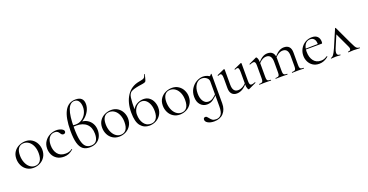

<svg xmlns="http://www.w3.org/2000/svg" viewBox="-37 -1641 5435 2834"><g transform="rotate(-20 2681.0 -224.0)"><path d="M36 -198Q36 -263 67.5 -308.5Q99 -354 148.5 -376.5Q198 -399 249 -399Q308 -399 352 -370Q396 -341 419.5 -293.5Q443 -246 443 -193Q443 -131 414 -84.5Q385 -38 336.5 -12.5Q288 13 231 13Q173 13 128.5 -15.5Q84 -44 60 -92.5Q36 -141 36 -198ZM375 -165Q375 -227 354.5 -276Q334 -325 298 -352.5Q262 -380 216 -380Q162 -380 132.5 -341Q103 -302 103 -229Q103 -168 123 -117Q143 -66 179 -36Q215 -6 260 -6Q315 -6 345 -45Q375 -84 375 -165Z M515 -185Q515 -249 547 -296.5Q579 -344 629.5 -369.5Q680 -395 733 -395Q777 -395 813.5 -377.5Q850 -360 850 -334Q850 -321 840.5 -311.5Q831 -302 815 -302Q788 -302 771 -335Q758 -355 743 -365Q728 -375 700 -375Q644 -375 612.5 -331.5Q581 -288 581 -215Q581 -131 623 -77Q665 -23 749 -23Q810 -23 851 -56H852Q855 -56 857.5 -53Q860 -50 858 -48Q823 -17 787.5 -2.5Q752 12 710 12Q645 12 601 -16.5Q557 -45 536 -90Q515 -135 515 -185Z M1311 -185Q1311 -129 1288.5 -84Q1266 -39 1222 -13Q1178 13 1116 13Q1051 13 1010 -18Q969 -49 948.5 -120.5Q928 -192 928 -313Q928 -725 1154 -725Q1279 -725 1279 -609Q1279 -555 1252 -503.5Q1225 -452 1180 -415Q1135 -378 1085 -365L1119 -387Q1172 -387 1216 -361.5Q1260 -336 1285.5 -290.5Q1311 -245 1311 -185ZM1254 -150Q1254 -251 1196.5 -305Q1139 -359 1034 -359Q994 -359 975 -356V-379Q994 -376 1033 -376Q1087 -376 1130.5 -404.5Q1174 -433 1198.5 -480.5Q1223 -528 1223 -582Q1223 -638 1200 -674Q1177 -710 1132 -710Q993 -710 993 -340Q993 -211 1010 -138Q1027 -65 1059 -35.5Q1091 -6 1142 -6Q1254 -6 1254 -150Z M1383 -198Q1383 -263 1414.5 -308.5Q1446 -354 1495.5 -376.5Q1545 -399 1596 -399Q1655 -399 1699 -370Q1743 -341 1766.5 -293.5Q1790 -246 1790 -193Q1790 -131 1761 -84.5Q1732 -38 1683.5 -12.5Q1635 13 1578 13Q1520 13 1475.5 -15.5Q1431 -44 1407 -92.5Q1383 -141 1383 -198ZM1722 -165Q1722 -227 1701.5 -276Q1681 -325 1645 -352.5Q1609 -380 1563 -380Q1509 -380 1479.5 -341Q1450 -302 1450 -229Q1450 -168 1470 -117Q1490 -66 1526 -36Q1562 -6 1607 -6Q1662 -6 1692 -45Q1722 -84 1722 -165Z M1863 -258Q1863 -419 1931.5 -523.5Q2000 -628 2127 -651Q2173 -659 2191.5 -665.5Q2210 -672 2218.5 -684.5Q2227 -697 2235 -727Q2236 -730 2241 -729Q2246 -728 2245 -725Q2235 -684 2235 -682Q2223 -628 2212 -617.5Q2201 -607 2164.5 -601.5Q2128 -596 2102 -592Q2011 -576 1977.5 -553.5Q1944 -531 1934.5 -471Q1925 -411 1925 -251L1910 -256Q1935 -324 1987.5 -355.5Q2040 -387 2097 -387Q2153 -387 2190.5 -358Q2228 -329 2246 -284.5Q2264 -240 2264 -193Q2264 -132 2235 -85Q2206 -38 2157.5 -12.5Q2109 13 2052 13Q1968 13 1915.5 -50.5Q1863 -114 1863 -258ZM2197 -164Q2197 -223 2179 -269Q2161 -315 2131 -340Q2101 -365 2064 -365Q2029 -365 1998.5 -342.5Q1968 -320 1950 -283Q1932 -246 1932 -205Q1932 -119 1972 -62.5Q2012 -6 2082 -6Q2136 -6 2166.5 -45.5Q2197 -85 2197 -164Z M2336 -198Q2336 -263 2367.5 -308.5Q2399 -354 2448.5 -376.5Q2498 -399 2549 -399Q2608 -399 2652 -370Q2696 -341 2719.5 -293.5Q2743 -246 2743 -193Q2743 -131 2714 -84.5Q2685 -38 2636.5 -12.5Q2588 13 2531 13Q2473 13 2428.5 -15.5Q2384 -44 2360 -92.5Q2336 -141 2336 -198ZM2675 -165Q2675 -227 2654.5 -276Q2634 -325 2598 -352.5Q2562 -380 2516 -380Q2462 -380 2432.5 -341Q2403 -302 2403 -229Q2403 -168 2423 -117Q2443 -66 2479 -36Q2515 -6 2560 -6Q2615 -6 2645 -45Q2675 -84 2675 -165Z M2837 206Q2837 189 2846 181Q2855 173 2867 173Q2881 173 2890 180.5Q2899 188 2912 205Q2931 231 2951 245.5Q2971 260 3011 260Q3059 260 3088 225Q3117 190 3117 94V-361Q3137 -369 3146 -375Q3155 -381 3163 -395Q3164 -397 3168 -395.5Q3172 -394 3172 -392V70Q3172 166 3119.5 223.5Q3067 281 2973 281Q2913 281 2875 259.5Q2837 238 2837 206ZM2815 -161Q2815 -233 2849 -287Q2883 -341 2934.5 -370Q2986 -399 3038 -399Q3073 -399 3105 -386Q3137 -373 3157 -350L3117 -294Q3117 -331 3085 -355Q3053 -379 3013 -379Q2954 -379 2917.5 -326.5Q2881 -274 2881 -190Q2881 -115 2911.5 -69Q2942 -23 2993 -23Q3031 -23 3064.5 -46.5Q3098 -70 3133 -107L3141 -100Q3097 -50 3054.5 -20Q3012 10 2959 10Q2898 10 2856.5 -35Q2815 -80 2815 -161Z M3321 -115V-268Q3321 -307 3314 -324.5Q3307 -342 3291 -342Q3277 -342 3257 -332H3256Q3252 -332 3250 -337.5Q3248 -343 3252 -344L3363 -394L3367 -395Q3370 -395 3373.5 -392.5Q3377 -390 3377 -387V-148Q3377 -32 3461 -32Q3499 -32 3538 -55Q3577 -78 3605 -117L3610 -106Q3565 -47 3520 -19.5Q3475 8 3427 8Q3377 8 3349 -23.5Q3321 -55 3321 -115ZM3677 -43Q3694 -43 3730 -57H3732Q3736 -57 3737.5 -52.5Q3739 -48 3735 -46L3618 9L3614 10Q3604 10 3595 -13Q3586 -36 3586 -73V-268Q3586 -308 3579.5 -325Q3573 -342 3556 -342Q3542 -342 3522 -332H3521Q3517 -332 3515.5 -337.5Q3514 -343 3518 -344L3629 -394L3632 -395Q3635 -395 3638.5 -392.5Q3642 -390 3642 -387V-107Q3642 -73 3650 -58Q3658 -43 3677 -43Z M4298 -12Q4325 -12 4338 -17.5Q4351 -23 4356 -37.5Q4361 -52 4361 -81V-240Q4361 -299 4340 -328Q4319 -357 4275 -357Q4240 -357 4203.5 -333.5Q4167 -310 4141 -270L4137 -282Q4179 -341 4220.5 -368.5Q4262 -396 4308 -396Q4361 -396 4389 -366Q4417 -336 4417 -275V-81Q4417 -51 4422 -37Q4427 -23 4440 -17.5Q4453 -12 4480 -12Q4483 -12 4483 -6Q4483 0 4480 0Q4457 0 4443 -1L4389 -2L4335 -1Q4321 0 4298 0Q4295 0 4295 -6Q4295 -12 4298 -12ZM4040 -12Q4067 -12 4080 -17.5Q4093 -23 4097.5 -37Q4102 -51 4102 -81V-240Q4102 -299 4081 -328Q4060 -357 4017 -357Q3981 -357 3945 -333.5Q3909 -310 3883 -270L3879 -282Q3921 -341 3962.5 -368.5Q4004 -396 4049 -396Q4102 -396 4130.5 -366Q4159 -336 4159 -277V-81Q4159 -51 4164 -37Q4169 -23 4182 -17.5Q4195 -12 4222 -12Q4225 -12 4225 -6Q4225 0 4222 0Q4199 0 4185 -1L4131 -2L4076 -1Q4063 0 4040 0Q4037 0 4037 -6Q4037 -12 4040 -12ZM3783 -12Q3810 -12 3823 -17.5Q3836 -23 3840.5 -37Q3845 -51 3845 -81V-279Q3845 -313 3837 -328Q3829 -343 3810 -343Q3794 -343 3756 -328H3754Q3750 -328 3748.5 -332.5Q3747 -337 3751 -339L3867 -394Q3869 -395 3873 -395Q3882 -395 3892 -372Q3902 -349 3902 -313V-81Q3902 -51 3906.5 -37Q3911 -23 3924 -17.5Q3937 -12 3964 -12Q3967 -12 3967 -6Q3967 0 3964 0Q3941 0 3928 -1L3874 -2L3819 -1Q3806 0 3783 0Q3780 0 3780 -6Q3780 -12 3783 -12Z M4537 -180Q4537 -239 4565 -288.5Q4593 -338 4641.5 -366.5Q4690 -395 4748 -395Q4804 -395 4834 -365Q4864 -335 4864 -281Q4864 -267 4861.5 -261Q4859 -255 4852 -255H4796L4797 -273Q4797 -323 4775 -349Q4753 -375 4715 -375Q4662 -375 4632.5 -333Q4603 -291 4603 -218Q4603 -131 4644 -77Q4685 -23 4759 -23Q4789 -23 4810.5 -31Q4832 -39 4859 -56H4860Q4863 -56 4865.5 -52.5Q4868 -49 4866 -46Q4798 12 4720 12Q4662 12 4621 -15Q4580 -42 4558.5 -86Q4537 -130 4537 -180ZM4584 -267 4811 -271V-255L4585 -254Z M4912 -12Q4930 -12 4950 -37Q4970 -62 5001 -132L5116 -401Q5118 -405 5122.5 -405Q5127 -405 5128 -401L5252 -137Q5279 -79 5293 -55Q5307 -31 5321 -21.5Q5335 -12 5357 -12Q5362 -12 5362 -6Q5362 0 5357 0Q5342 0 5310 -2Q5278 -4 5262 -4Q5249 -4 5221 -2Q5193 0 5181 0Q5177 0 5177 -6Q5177 -12 5181 -12Q5200 -12 5210.5 -20Q5221 -28 5221 -44Q5221 -60 5209 -84L5098 -321L5121 -352L5024 -123Q5006 -81 5006 -55Q5006 -12 5053 -12Q5058 -12 5058 -6Q5058 0 5053 0Q5042 0 5024 -2Q5002 -4 4984 -4Q4964 -4 4944 -2Q4926 0 4912 0Q4907 0 4907 -6Q4907 -12 4912 -12Z"/></g></svg>

Font: Cormorant Infant
Style: Regular
Weight: 400
Designer: Christian Thalmann (Catharsis Fonts)
Foundry: Catharsis Fonts
Version: Version 4.000